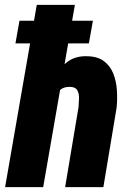

<svg xmlns="http://www.w3.org/2000/svg" viewBox="-20 -770 536 790"><path d="M288.1 -750 157.7 0H1L131.3 -750ZM190.4 -280.3 160.6 -279.3Q163.6 -317.4 173.6 -362.8Q183.6 -408.2 203.6 -449Q223.6 -489.7 256.8 -515.1Q290 -540.5 339.8 -538.6Q382.8 -537.6 408.4 -517.8Q434.1 -498 446.3 -466.8Q458.5 -435.5 460.9 -399.2Q463.4 -362.8 460 -328.1L405.3 0H248L303.2 -329.6Q304.7 -346.7 305.2 -365.5Q305.7 -384.3 298.3 -398.2Q291 -412.1 268.1 -412.6Q242.2 -413.1 227.3 -399.9Q212.4 -386.7 205.3 -366Q198.2 -345.2 195.6 -322.3Q192.9 -299.3 190.4 -280.3ZM362.3 -684.6 345.7 -591.3H43.5L60.1 -684.6Z"/></svg>

Font: Roboto Condensed Black
Style: Italic
Weight: 900
Italic angle: -12°
Designer: Christian Robertson
Foundry: Google
Version: Version 3.008; 2023